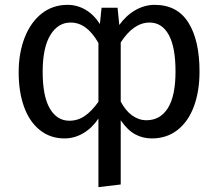

<svg xmlns="http://www.w3.org/2000/svg" viewBox="-20 -559 900 792"><path d="M803 -264Q803 -183 780 -120.5Q757 -58 712.5 -23Q668 12 606 12Q569 12 537.5 -5Q506 -22 478 -63V202L386 213V-70Q360 -31 323.5 -9.5Q287 12 246 12Q188 12 145 -22Q102 -56 79.5 -117.5Q57 -179 57 -261Q57 -341 82 -404.5Q107 -468 152.5 -503.5Q198 -539 259 -539Q298 -539 332.5 -519Q367 -499 392 -460L399 -527H465L472 -456Q501 -496 539 -517.5Q577 -539 618 -539Q711 -539 757 -466Q803 -393 803 -264ZM386 -139V-382Q361 -425 333 -445.5Q305 -466 271 -466Q219 -466 187.5 -414Q156 -362 156 -263Q156 -162 185.5 -111.5Q215 -61 266 -61Q301 -61 329.5 -80.5Q358 -100 386 -139ZM704 -264Q704 -365 676 -415.5Q648 -466 597 -466Q531 -466 478 -384V-140Q498 -102 525.5 -82.5Q553 -63 584 -63Q641 -63 672.5 -113Q704 -163 704 -264Z"/></svg>

Font: Fira GO
Style: Regular
Weight: 400
Designer: Carrois Corporate
Foundry: Carrois Corporate GbR
Version: Version 0.300